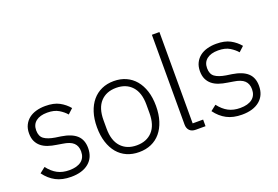

<svg xmlns="http://www.w3.org/2000/svg" viewBox="-101 -1045 1970 1363"><g transform="rotate(-20 884.0 -364.0)"><path d="M238 12Q171 12 123.5 -13Q76 -38 41 -86L83 -119Q115 -77 153 -57Q191 -37 242 -37Q301 -37 333 -62Q365 -87 365 -134Q365 -175 340.5 -198.5Q316 -222 260 -230L218 -237Q183 -242 154 -252Q125 -262 104.5 -279Q84 -296 72.5 -320.5Q61 -345 61 -380Q61 -416 74.5 -443Q88 -470 111 -488Q134 -506 166 -515Q198 -524 235 -524Q299 -524 340 -502Q381 -480 410 -445L372 -410Q352 -434 318.5 -454.5Q285 -475 232 -475Q177 -475 146.5 -451Q116 -427 116 -383Q116 -338 143.5 -318Q171 -298 226 -289L267 -283Q345 -271 382.5 -236.5Q420 -202 420 -140Q420 -68 371.5 -28Q323 12 238 12Z M752 12Q701 12 660 -6Q619 -24 590 -58.5Q561 -93 545 -143Q529 -193 529 -256Q529 -319 545 -368.5Q561 -418 590 -452.5Q619 -487 660 -505.5Q701 -524 752 -524Q803 -524 844 -505.5Q885 -487 914 -452.5Q943 -418 959 -368.5Q975 -319 975 -256Q975 -193 959 -143Q943 -93 914 -58.5Q885 -24 844 -6Q803 12 752 12ZM752 -39Q827 -39 870.5 -86Q914 -133 914 -224V-288Q914 -378 870.5 -425.5Q827 -473 752 -473Q677 -473 633.5 -426Q590 -379 590 -288V-224Q590 -134 633.5 -86.5Q677 -39 752 -39Z M1183 0Q1152 0 1136 -17Q1120 -34 1120 -62V-740H1177V-50H1256V0Z M1529 12Q1462 12 1414.5 -13Q1367 -38 1332 -86L1374 -119Q1406 -77 1444 -57Q1482 -37 1533 -37Q1592 -37 1624 -62Q1656 -87 1656 -134Q1656 -175 1631.5 -198.5Q1607 -222 1551 -230L1509 -237Q1474 -242 1445 -252Q1416 -262 1395.5 -279Q1375 -296 1363.5 -320.5Q1352 -345 1352 -380Q1352 -416 1365.5 -443Q1379 -470 1402 -488Q1425 -506 1457 -515Q1489 -524 1526 -524Q1590 -524 1631 -502Q1672 -480 1701 -445L1663 -410Q1643 -434 1609.5 -454.5Q1576 -475 1523 -475Q1468 -475 1437.5 -451Q1407 -427 1407 -383Q1407 -338 1434.5 -318Q1462 -298 1517 -289L1558 -283Q1636 -271 1673.5 -236.5Q1711 -202 1711 -140Q1711 -68 1662.5 -28Q1614 12 1529 12Z"/></g></svg>

Font: IBM Plex Sans Thai Looped Light
Style: Regular
Weight: 300
Designer: Mike Abbink, Paul van der Laan, Pieter van Rosmalen, Ben Mitchell, Mark Frömberg
Foundry: Bold Monday
Version: Version 1.1